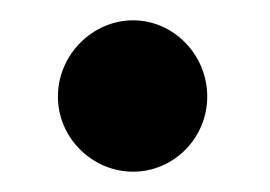

<svg xmlns="http://www.w3.org/2000/svg" viewBox="-20 -407 266 189"><path d="M37 -312C37 -271 71 -238 111 -238C151 -238 184 -271 184 -312C184 -353 151 -387 111 -387C71 -387 37 -353 37 -312Z"/></svg>

Font: Bluebird
Style: Nrw
Weight: 400
Designer: Jasper
Foundry: Cannot Into Space Fonts
Version: Version 0.98